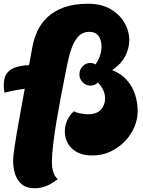

<svg xmlns="http://www.w3.org/2000/svg" viewBox="-20 -795 765 1025"><path d="M165 210Q122 210 97 189.5Q72 169 61 135.5Q50 102 50 62Q50 41 58.5 -16Q67 -73 81.5 -152.5Q96 -232 112 -321Q57 -314 4 -300Q2 -311 1 -321Q0 -331 0 -338Q0 -384 19 -406.5Q38 -429 69 -437.5Q100 -446 135 -447L153 -545Q161 -589 180 -630Q199 -671 233.5 -703.5Q268 -736 321.5 -755.5Q375 -775 451 -775Q520 -775 569 -747Q618 -719 644 -674.5Q670 -630 670 -580Q670 -537 648 -494.5Q626 -452 579 -421Q630 -400 659.5 -365Q689 -330 702 -287.5Q715 -245 715 -201Q715 -158 697 -116Q679 -74 646 -40Q613 -6 569 14.5Q525 35 473 35Q422 35 389.5 16.5Q357 -2 341.5 -31Q326 -60 326 -93Q326 -123 338.5 -152Q351 -181 375 -201Q388 -193 411.5 -189Q435 -185 448 -185Q496 -185 518.5 -209.5Q541 -234 541 -270Q541 -314 503 -354Q485 -338 462 -338Q439 -338 421.5 -355.5Q404 -373 404 -398Q404 -424 421.5 -441.5Q439 -459 462 -459Q477 -459 490 -451Q506 -473 514 -498.5Q522 -524 522 -547Q522 -579 506.5 -602Q491 -625 457 -625Q422 -625 398.5 -600.5Q375 -576 361 -534.5Q347 -493 337 -442Q334 -426 325 -381Q316 -336 304.5 -275.5Q293 -215 282 -150Q271 -85 264 -26.5Q257 32 257 70Q257 100 264.5 123.5Q272 147 288 161Q229 210 165 210Z"/></svg>

Font: Lemon
Style: Regular
Weight: 400
Designer: Eduardo Rodriguez Tunni
Foundry: Eduardo Rodriguez Tunni
Version: Version 1.003; ttfautohint (v1.8.4.7-5d5b);gftools[0.9.24]